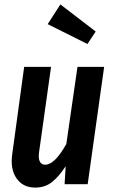

<svg xmlns="http://www.w3.org/2000/svg" viewBox="-20 -830 508 865"><path d="M252 -810.1 411.1 -688 374 -631.8 194.8 -721.2ZM138.2 15.1Q83.5 15.1 54.4 -26.6Q25.4 -68.4 35.2 -136.2L88.9 -528.8H210L155.8 -143.1Q152.3 -115.7 159.7 -101.8Q167 -87.9 183.1 -87.9Q226.6 -87.9 278.8 -181.2L329.1 -528.8H449.2L375 0H271L275.9 -81.1Q245.1 -34.2 213.9 -9.5Q182.6 15.1 138.2 15.1Z"/></svg>

Font: Fira Sans Compressed Medium
Style: Italic
Weight: 500
Width: 3
Italic angle: -8°
Designer: Carrois Corporate & Edenspiekermann AG
Foundry: Carrois Corporate GbR & Edenspiekermann AG
Version: Version 4.203;PS 004.203;hotconv 1.0.88;makeotf.lib2.5.64775